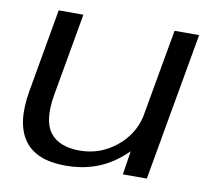

<svg xmlns="http://www.w3.org/2000/svg" viewBox="-70 -669 837 754"><g transform="rotate(10 349.0 -292.0)"><path d="M465 0 479.5 -94.5Q465 -80 447 -65.5Q359 5.5 237 5.5Q119 5.5 71.5 -61.5Q24 -128.5 46.5 -257.5L105 -590.5H203.5L145.5 -262.5Q127 -156 163 -109.2Q199 -62.5 281 -62.5Q363.5 -62.5 428 -115.5Q486.5 -163.5 504 -235.5L567 -590.5H665L560.5 0Z"/></g></svg>

Font: Anybody ExtraExpanded Regular
Style: Italic
Weight: 400
Width: 8
Italic angle: -10°
Designer: Tyler Finck
Foundry: Etcetera Type Company
Version: Version 1.010; ttfautohint (v1.8.3) -l 8 -r 50 -G 200 -x 14 